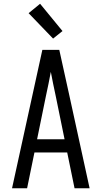

<svg xmlns="http://www.w3.org/2000/svg" viewBox="-20 -1000 540 1020"><path d="M44 0 205 -735H295L349 -490L456 0H376L337 -190H163L124 0ZM323 -260 276 -490Q269 -522 262.5 -554Q256 -586 250 -618Q244 -586 237.5 -554Q231 -522 224 -490L177 -260ZM262 -795 132 -930 193 -980 312 -835Z"/></svg>

Font: Iosevka NFM
Style: Regular
Weight: 400
Monospace: yes
Designer: Belleve Invis
Foundry: Belleve Invis
Version: Version 29.0.4; ttfautohint (v1.8.4);Nerd Fonts 3.3.0